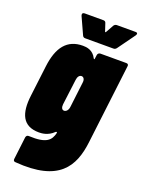

<svg xmlns="http://www.w3.org/2000/svg" viewBox="-167 -778 800 1066"><g transform="rotate(20 233.0 -245.0)"><path d="M377 -581 450 -682C457 -692 455 -700 443 -700H332C325 -700 318 -696 314 -689L289 -644C286 -640 284 -640 283 -644L268 -689C266 -696 261 -700 253 -700H142C131 -700 126 -693 130 -682L176 -581C179 -574 185 -571 192 -571H358C366 -571 372 -574 377 -581ZM284 -505 281 -483C281 -478 278 -478 275 -482C254 -525 216 -528 195 -528C102 -528 54 -466 40 -350L18 -170C4 -60 32 8 129 8C145 8 183 6 215 -26C218 -30 225 -28 224 -24C213 23 188 51 85 46C75 45 69 50 67 60L51 193C50 202 54 208 64 208C327 229 391 112 409 -34L466 -505C468 -514 463 -520 454 -520H301C292 -520 285 -514 284 -505ZM219 -153C206 -153 200 -166 202 -185L221 -335C223 -354 232 -367 245 -367C258 -367 266 -354 263 -335L245 -185C243 -166 232 -153 219 -153Z"/></g></svg>

Font: Barlow Condensed Black
Style: Italic
Weight: 900
Width: 3
Italic angle: -7°
Designer: Jeremy Tribby
Foundry: Tribby Type
Version: Version 1.422;hotconv 1.0.109;makeotfexe 2.5.65596